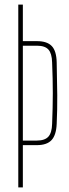

<svg xmlns="http://www.w3.org/2000/svg" viewBox="-20 -820 301 840"><path d="M60 0V-800H80V-640H142Q186 -640 206.5 -618.5Q227 -597 228 -547Q230 -466 230.5 -403.5Q231 -341 228 -278Q226 -229 205.5 -207Q185 -185 141 -185H80V0ZM80 -205H141Q176 -205 191.5 -222Q207 -239 208 -278Q211 -350 211 -412.5Q211 -475 208 -547Q207 -586 192 -603Q177 -620 142 -620H80Z"/></svg>

Font: Big Shoulders Display Thin
Style: Regular
Weight: 100
Designer: Patric King
Foundry: XO Type Co
Version: Version 1.000; ttfautohint (v1.8.2)